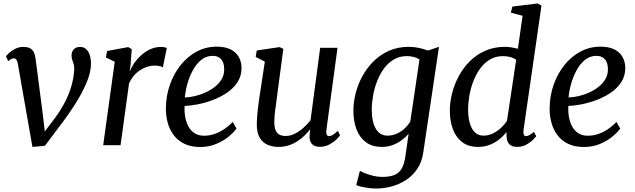

<svg xmlns="http://www.w3.org/2000/svg" viewBox="-20 -837 3660 1107"><path d="M83 -468.5Q80.5 -483.5 75 -492Q69.5 -500.5 60 -500.5Q49.5 -500.5 41.5 -495Q33.5 -489.5 27 -484.5L14.5 -513.5Q18.5 -518.5 32.2 -531.5Q46 -544.5 67.5 -555.5Q89 -566.5 115 -566.5Q140 -566.5 154.2 -558.2Q168.5 -550 175.5 -535Q182.5 -520 185 -499.5L225.5 -187.5L243.5 -35.5L211.5 -43.5L297.5 -157.5Q329 -200.5 352.8 -245.2Q376.5 -290 390.8 -337.8Q405 -385.5 408 -436Q409 -452.5 405 -465.8Q401 -479 396.8 -491.2Q392.5 -503.5 392.5 -515.5Q392.5 -539.5 406 -553Q419.5 -566.5 441.5 -566.5Q463 -566.5 476.8 -553.8Q490.5 -541 497.5 -519.2Q504.5 -497.5 504.5 -470Q504.5 -422 479.8 -362.2Q455 -302.5 414.2 -238.2Q373.5 -174 326 -112.5L239 3.5L167 10L135 -172Z M575 0 641.5 -481 590.5 -506 597.5 -543 719 -565.5 739.5 -554 733 -465 727.5 -424Q736 -446.5 753 -471.5Q770 -496.5 793.5 -518Q817 -539.5 846.2 -553Q875.5 -566.5 908.5 -566.5Q918 -566.5 927.5 -564.8Q937 -563 941.5 -559.5L919 -448.5Q913.5 -452.5 901.2 -455.8Q889 -459 870 -459Q850.5 -459 829.8 -452.5Q809 -446 789 -433.2Q769 -420.5 752.5 -401.2Q736 -382 724 -356L675 0Z M1343.5 -96Q1330 -76 1300.2 -51Q1270.5 -26 1228.2 -7.8Q1186 10.5 1134 10.5Q1080 10.5 1041.8 -8.5Q1003.5 -27.5 980 -59.8Q956.5 -92 946.2 -131.8Q936 -171.5 936.5 -212.5Q937 -284.5 959.8 -348.8Q982.5 -413 1022 -462.2Q1061.5 -511.5 1114.5 -539.8Q1167.5 -568 1229.5 -568Q1278.5 -568 1310 -552Q1341.5 -536 1357 -508.2Q1372.5 -480.5 1372.5 -446Q1373 -399.5 1349.8 -363.8Q1326.5 -328 1288.5 -302.2Q1250.5 -276.5 1206 -260Q1161.5 -243.5 1118.8 -235.2Q1076 -227 1044.5 -226.5Q1042.5 -195 1047.5 -164.5Q1052.5 -134 1065.8 -109Q1079 -84 1101.5 -69.2Q1124 -54.5 1156.5 -54.5Q1187 -54.5 1216 -64.2Q1245 -74 1271.8 -91.8Q1298.5 -109.5 1321.5 -134ZM1206.5 -515Q1169.5 -515 1141 -492.2Q1112.5 -469.5 1092.5 -433Q1072.5 -396.5 1060.8 -354.8Q1049 -313 1045.5 -275Q1073.5 -276 1104.8 -283.2Q1136 -290.5 1166 -304.2Q1196 -318 1220.2 -337.5Q1244.5 -357 1258.8 -382Q1273 -407 1272.5 -437.5Q1272.5 -476.5 1254.8 -495.8Q1237 -515 1206.5 -515Z M1586 10Q1552 10 1523.5 -2Q1495 -14 1477.8 -42.2Q1460.5 -70.5 1460.5 -120Q1460.5 -137.5 1462 -158.5Q1463.5 -179.5 1466 -202.8Q1468.5 -226 1471.8 -249.2Q1475 -272.5 1478.5 -294.5L1507 -481.5L1454 -509L1460.5 -546L1592.5 -565.5L1613.5 -555L1578.5 -290.5Q1576 -269 1573 -248.5Q1570 -228 1567.5 -208.5Q1565 -189 1563.2 -170.8Q1561.5 -152.5 1561.5 -136Q1561.5 -103 1569.5 -85Q1577.5 -67 1592.5 -60Q1607.5 -53 1628 -53Q1654 -53 1680.5 -66.5Q1707 -80 1730.5 -101Q1754 -122 1770.5 -144.5L1826 -561.5H1926L1862 -88.5Q1859.5 -69.5 1864 -60.8Q1868.5 -52 1877 -52Q1886.5 -52 1898.2 -59Q1910 -66 1928 -82.5L1940.5 -56.5Q1936.5 -49.5 1920.2 -33.5Q1904 -17.5 1879.2 -4Q1854.5 9.5 1824 9.5Q1793 9.5 1778 -7.5Q1763 -24.5 1765 -52.5Q1765 -54.5 1765.2 -58.5Q1765.5 -62.5 1766 -67.8Q1766.5 -73 1767.2 -78.8Q1768 -84.5 1768.5 -89L1767 -90Q1752.5 -71.5 1734 -53.8Q1715.5 -36 1692.8 -21.5Q1670 -7 1643.5 1.5Q1617 10 1586 10Z M2421 38Q2413 97.5 2384.8 138.2Q2356.5 179 2317 203.5Q2277.5 228 2233.5 239Q2189.5 250 2149 250Q2127 250 2104 246.8Q2081 243.5 2062.2 239.2Q2043.5 235 2034 230.5L2055 148Q2066 154 2086.2 162.2Q2106.5 170.5 2132 176.8Q2157.5 183 2183.5 183Q2224.5 183 2251.8 172.8Q2279 162.5 2294.8 137Q2310.5 111.5 2317 66L2336 -65.5Q2319.5 -46.5 2296.5 -29.2Q2273.5 -12 2245 -1Q2216.5 10 2182.5 10Q2126 10 2089.2 -17.5Q2052.5 -45 2035 -92.2Q2017.5 -139.5 2017.5 -199Q2017.5 -248 2030.8 -299.8Q2044 -351.5 2070.2 -399.2Q2096.5 -447 2135.2 -485Q2174 -523 2224.5 -545Q2275 -567 2337.5 -567Q2367 -567 2397 -560.5Q2427 -554 2447 -545.5L2511 -567ZM2398.5 -493.5Q2384 -504 2364.8 -508.8Q2345.5 -513.5 2326 -513.5Q2283.5 -513.5 2250.5 -494Q2217.5 -474.5 2193.5 -441.5Q2169.5 -408.5 2154 -368.2Q2138.5 -328 2131 -285.5Q2123.5 -243 2123.5 -204.5Q2123.5 -169 2129.5 -141.5Q2135.5 -114 2147 -94.5Q2158.5 -75 2175.2 -65Q2192 -55 2213 -55Q2243.5 -55 2269 -66.8Q2294.5 -78.5 2314 -97.2Q2333.5 -116 2345.5 -135.5Z M2998.5 -88Q2996.5 -70 3000 -61Q3003.5 -52 3012 -52Q3021.5 -52 3032.2 -58Q3043 -64 3058.5 -76.5L3072 -51.5Q3067 -45 3052.2 -30.2Q3037.5 -15.5 3014.2 -2.8Q2991 10 2961.5 10Q2932 10 2916.5 -5.8Q2901 -21.5 2900.5 -54.5V-76.5Q2885.5 -56 2861.5 -36Q2837.5 -16 2806 -3Q2774.5 10 2737 10Q2680.5 10 2644.2 -18Q2608 -46 2590.8 -93.2Q2573.5 -140.5 2573.5 -199Q2573.5 -248 2586.8 -299.8Q2600 -351.5 2625.8 -399.2Q2651.5 -447 2690 -485Q2728.5 -523 2779 -545Q2829.5 -567 2892 -567Q2909.5 -567 2929 -563.8Q2948.5 -560.5 2966 -556L2993 -746L2925.5 -764L2934 -799L3079.5 -817L3102 -804.5ZM2956 -492Q2940.5 -503.5 2920.5 -508.5Q2900.5 -513.5 2880.5 -513.5Q2838 -513.5 2805 -494Q2772 -474.5 2748.2 -441.5Q2724.5 -408.5 2709 -368.2Q2693.5 -328 2686.2 -285.5Q2679 -243 2679 -204.5Q2679 -158.5 2689.2 -124.8Q2699.5 -91 2719.2 -73Q2739 -55 2767.5 -55Q2797 -55 2823.2 -68.2Q2849.5 -81.5 2870.2 -101.2Q2891 -121 2903 -140Z M3556 -96Q3542.5 -76 3512.8 -51Q3483 -26 3440.8 -7.8Q3398.5 10.5 3346.5 10.5Q3292.5 10.5 3254.2 -8.5Q3216 -27.5 3192.5 -59.8Q3169 -92 3158.8 -131.8Q3148.5 -171.5 3149 -212.5Q3149.5 -284.5 3172.2 -348.8Q3195 -413 3234.5 -462.2Q3274 -511.5 3327 -539.8Q3380 -568 3442 -568Q3491 -568 3522.5 -552Q3554 -536 3569.5 -508.2Q3585 -480.5 3585 -446Q3585.5 -399.5 3562.2 -363.8Q3539 -328 3501 -302.2Q3463 -276.5 3418.5 -260Q3374 -243.5 3331.2 -235.2Q3288.5 -227 3257 -226.5Q3255 -195 3260 -164.5Q3265 -134 3278.2 -109Q3291.5 -84 3314 -69.2Q3336.5 -54.5 3369 -54.5Q3399.5 -54.5 3428.5 -64.2Q3457.5 -74 3484.2 -91.8Q3511 -109.5 3534 -134ZM3419 -515Q3382 -515 3353.5 -492.2Q3325 -469.5 3305 -433Q3285 -396.5 3273.2 -354.8Q3261.5 -313 3258 -275Q3286 -276 3317.2 -283.2Q3348.5 -290.5 3378.5 -304.2Q3408.5 -318 3432.8 -337.5Q3457 -357 3471.2 -382Q3485.5 -407 3485 -437.5Q3485 -476.5 3467.2 -495.8Q3449.5 -515 3419 -515Z"/></svg>

Font: Merriweather 20pt
Style: Italic
Weight: 400
Italic angle: -7.8°
Version: Version 2.101